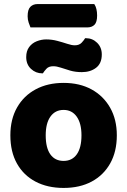

<svg xmlns="http://www.w3.org/2000/svg" viewBox="-20 -909 626 945"><path d="M409 -774H130Q126 -783 121 -798Q116 -813 116 -829Q116 -862 129.5 -875.5Q143 -889 165 -889H444Q451 -879 454.5 -864.5Q458 -850 458 -833Q458 -800 445 -787Q432 -774 409 -774ZM555 -243Q555 -163 522.5 -105Q490 -47 431.5 -15.5Q373 16 293 16Q214 16 155 -15Q96 -46 63.5 -104Q31 -162 31 -243Q31 -322 64 -380Q97 -438 156 -469.5Q215 -501 293 -501Q372 -501 430.5 -469Q489 -437 522 -379Q555 -321 555 -243ZM293 -368Q252 -368 228.5 -335.5Q205 -303 205 -243Q205 -181 228 -149Q251 -117 293 -117Q335 -117 358 -149.5Q381 -182 381 -243Q381 -302 357.5 -335Q334 -368 293 -368ZM207 -715Q235 -715 261.5 -708Q288 -701 310.5 -693.5Q333 -686 348 -686Q370 -686 382 -699Q394 -712 399 -721H403Q435 -721 458 -698.5Q481 -676 481 -641Q481 -597 453 -575.5Q425 -554 383 -554Q351 -554 325.5 -561.5Q300 -569 279.5 -576Q259 -583 242 -583Q220 -583 208.5 -570.5Q197 -558 191 -548H188Q156 -548 132.5 -570Q109 -592 109 -628Q109 -658 123.5 -677.5Q138 -697 161 -706Q184 -715 207 -715Z"/></svg>

Font: Baloo Tamma 2 ExtraBold
Style: Regular
Weight: 800
Designer: Divya Kowshik, Shuchita Grover and Ek Type
Foundry: Ek Type
Version: Version 1.700